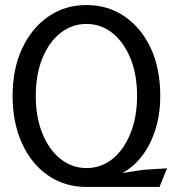

<svg xmlns="http://www.w3.org/2000/svg" viewBox="-20 -730 690 762"><path d="M323 12Q237 12 170.5 -34Q104 -80 67 -162Q30 -244 30 -349Q30 -457 68 -538Q106 -619 172 -664.5Q238 -710 323 -710Q409 -710 475 -664.5Q541 -619 578.5 -538.5Q616 -458 616 -349Q616 -277 597 -216.5Q578 -156 544 -111.5Q510 -67 465 -43L547 -56L643 -62L613 12ZM323 -63Q381 -63 426 -99Q471 -135 497.5 -200Q524 -265 524 -349Q524 -435 497.5 -499Q471 -563 426 -599Q381 -635 323 -635Q266 -635 220.5 -599.5Q175 -564 148.5 -499.5Q122 -435 122 -349Q122 -264 148.5 -199.5Q175 -135 220.5 -99Q266 -63 323 -63Z"/></svg>

Font: Azeret Mono Light
Style: Regular
Weight: 300
Designer: Martin Vácha
Foundry: Displaay
Version: Version 1.002